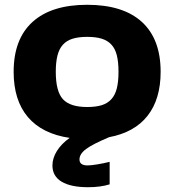

<svg xmlns="http://www.w3.org/2000/svg" viewBox="-20 -570 728 802"><path d="M348 212Q276 212 237.5 189Q199 166 199 121Q199 91 217.5 61Q236 31 271 6Q156 -11 96.5 -81Q37 -151 37 -270Q37 -407 116 -478.5Q195 -550 344 -550Q494 -550 572.5 -478.5Q651 -407 651 -270Q651 -156 596.5 -86.5Q542 -17 436 3Q367 32 339.5 52.5Q312 73 312 96Q312 121 346 121Q360 121 387 116.5Q414 112 438 106V200Q400 212 348 212ZM344 -123Q380 -123 404.5 -130.5Q429 -138 445 -155.5Q461 -173 468 -201Q475 -229 475 -270Q475 -311 468 -339Q461 -367 445 -384Q429 -401 404.5 -408.5Q380 -416 344 -416Q309 -416 284 -408.5Q259 -401 243 -383.5Q227 -366 220 -338Q213 -310 213 -270Q213 -188 243 -155.5Q273 -123 344 -123Z"/></svg>

Font: Encode Sans Wide
Style: Bold
Weight: 700
Designer: Pablo Impallari, Andres Torresi
Foundry: Pablo Impallari, Andres Torresi
Version: Version 1.000; ttfautohint (v1.00) -l 8 -r 50 -G 200 -x 14 -